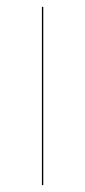

<svg xmlns="http://www.w3.org/2000/svg" viewBox="-20 -537 247 557"><path d="M105.5 -517.1V0H101.6V-517.1Z"/></svg>

Font: Fira Sans Compressed Four
Style: Regular
Weight: 100
Width: 1
Designer: Carrois Corporate & Edenspiekermann AG
Foundry: Carrois Corporate GbR & Edenspiekermann AG
Version: Version 4.203;PS 004.203;hotconv 1.0.88;makeotf.lib2.5.64775